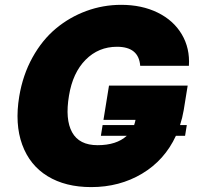

<svg xmlns="http://www.w3.org/2000/svg" viewBox="-20 -757 813 787"><path d="M745.7 -244.3 738.6 -200.3H701Q654.8 -100.5 562.5 -45.3Q470.2 9.9 353.7 9.9Q248.2 9.9 175.1 -34.8Q101.9 -79.5 71 -164.2Q40.1 -248.9 58.9 -362.2Q73.5 -449.9 113.3 -521.7Q153.1 -593.4 209.2 -640.1Q265.3 -686.8 334 -712Q402.7 -737.2 476.6 -737.2Q561.4 -737.2 626.4 -705.3Q691.4 -673.3 725.1 -616.3Q758.9 -559.3 754.3 -487.2H554.7Q549 -565.3 459.5 -565.3Q383.9 -565.3 331 -512.1Q278.1 -458.8 262.8 -365.1Q246.4 -267.4 275.6 -214.7Q304.7 -161.9 380 -161.9Q457.4 -161.9 499.6 -200.3H393.5L400.6 -244.3H529.8Q533 -253.6 535.5 -265.6H404.1L426.8 -406.2H749.3L733 -305.4Q727.6 -273.8 718 -244.3Z"/></svg>

Font: Karasuma Gothic
Style: Italic
Weight: 900
Italic angle: -9.39999°
Designer: Rasmus Andersson / Ryoko Nishizuka
Foundry: Genbu
Version: Version 1.00